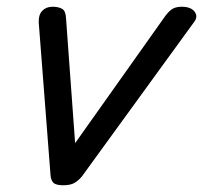

<svg xmlns="http://www.w3.org/2000/svg" viewBox="-20 -535 603 570"><path d="M168 15Q146 15 138.5 7.5Q131 0 130 -15L95 -468Q94 -491 105.5 -503Q117 -515 136 -515Q153 -515 164 -509Q175 -503 176 -481L203 -110L471 -488Q484 -505 494.5 -510Q505 -515 519 -515Q547 -515 558 -500Q569 -485 555 -468L223 -11Q213 1 201 8Q189 15 168 15Z"/></svg>

Font: Playwrite DK Loopet
Style: Regular
Weight: 400
Designer: Veronika Burian, José Scaglione
Foundry: TypeTogether
Version: Version 1.002